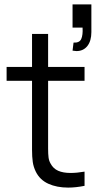

<svg xmlns="http://www.w3.org/2000/svg" viewBox="-20 -844 440 872"><path d="M198.5 -477V-198.5V-169Q198.5 -144 200.5 -128.8Q202.5 -113.5 209.5 -101.5Q221.5 -78.5 244 -68.5Q266.5 -58.5 300.5 -58.5Q329 -58.5 364 -64.5V0Q324 8 289.5 8Q238 8 199.5 -9.5Q161 -27 142.5 -64.5Q132 -86 128.8 -108.5Q125.5 -131 125.5 -164.5V-195.5V-477H10V-540H125.5V-690H198.5V-540H364V-477ZM314 -650.5Q341 -649 349 -667Q357 -685 355 -718.5H309.5V-824H395V-698.5Q395 -658 376.8 -635Q358.5 -612 327 -612Q321.5 -612 309.5 -614Z"/></svg>

Font: CCSD_manrope
Style: Regular
Weight: 400
Designer: Mikhail Sharanda
Foundry: Mikhail Sharanda
Version: Version 4.503